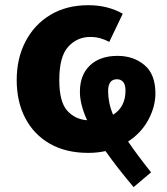

<svg xmlns="http://www.w3.org/2000/svg" viewBox="-20 -583 655 754"><path d="M504.6 151.8Q437.4 71.8 394.4 10.3Q361.5 17.4 326.7 17.4Q238.5 17.4 175.6 -18.7Q112.8 -54.9 79.2 -119.2Q45.6 -183.6 45.6 -268.7Q45.6 -353.8 80.3 -420.3Q114.9 -486.7 177.9 -524.6Q241 -562.6 327.2 -562.6Q402.6 -562.6 462.1 -529.2L409.2 -418.5Q391.8 -427.7 373.6 -432.8Q355.4 -437.9 334.4 -437.9Q282.6 -437.9 247.7 -399.2Q212.8 -360.5 212.8 -268.7Q212.8 -184.1 243.3 -149.2Q273.8 -114.4 322.1 -110.8Q293.8 -172.8 293.8 -222.6Q293.8 -288.7 333.3 -326.2Q372.8 -363.6 441.5 -363.6Q504.6 -363.6 547.4 -327.4Q590.3 -291.3 590.3 -216.4Q590.3 -164.1 562.6 -112.6Q534.9 -61 483.1 -27.2Q517.4 23.6 573.3 93.8ZM404.6 -225.6Q404.6 -203.6 409 -181Q413.3 -158.5 424.1 -132.3Q472.8 -163.1 472.8 -226.7Q472.8 -250.8 463.6 -261.3Q454.4 -271.8 439.5 -271.8Q404.6 -271.8 404.6 -225.6Z"/></svg>

Font: Fira Code
Style: Bold
Weight: 700
Monospace: yes
Designer: Carrois Corporate, Edenspiekermann AG, Nikita Prokopov
Foundry: Carrois Corporate, Edenspiekermann AG, Nikita Prokopov
Version: Version 6.000; ttfautohint (v1.8.2) -l 8 -r 50 -G 200 -x 14 